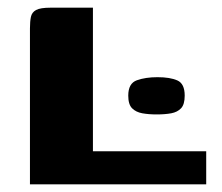

<svg xmlns="http://www.w3.org/2000/svg" viewBox="-20 -480 579 500"><path d="M222 -460V-86H517V0H58V-406Q58 -424 60.5 -436Q63 -448 74 -454Q85 -460 112 -460ZM314 -231Q314 -263 336.5 -271Q359 -279 390 -279Q423 -279 442 -270.5Q461 -262 461 -231Q461 -208 451.5 -198Q442 -188 426 -185Q410 -182 388 -182Q367 -182 350.5 -185Q334 -188 324 -198Q314 -208 314 -231Z"/></svg>

Font: Genos Thin
Style: Bold
Weight: 700
Version: Version 1.010